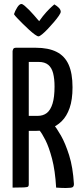

<svg xmlns="http://www.w3.org/2000/svg" viewBox="-20 -939 412 961"><path d="M71 -284Q56 -284 55 -289Q54 -294 54 -306V-681Q54 -684 54.5 -692Q55 -700 66 -700H159Q222 -700 263 -679.5Q304 -659 323.5 -615.5Q343 -572 343 -502Q343 -440 328.5 -398.5Q314 -357 288.5 -332Q263 -307 230 -295.5Q197 -284 160 -284ZM43 0V-684Q43 -684 45.5 -692Q48 -700 60 -700H108Q120 -700 122 -692Q124 -684 124 -684V-16Q124 -8 120.5 -5Q117 -2 100 -1Q83 0 43 0ZM309 2Q300 2 287.5 1.5Q275 1 261 0Q256 -86 240.5 -144.5Q225 -203 207.5 -237.5Q190 -272 177 -287Q164 -302 164 -302Q164 -302 162 -308Q160 -314 170 -320L214 -344Q226 -344 231 -335Q231 -335 247 -317Q263 -299 285 -260.5Q307 -222 326 -162Q345 -102 350 -18Q350 -7 344 -2.5Q338 2 309 2ZM122 -359H168Q196 -359 214.5 -373.5Q233 -388 243 -420.5Q253 -453 253 -506Q253 -544 246 -572Q239 -600 221.5 -614.5Q204 -629 174 -629H122ZM173 -757Q167 -757 154.5 -766Q142 -775 126 -789.5Q110 -804 94 -820Q78 -836 66 -848.5Q54 -861 50 -868Q55 -884 66 -901.5Q77 -919 87 -919Q93 -919 103.5 -910Q114 -901 126.5 -888.5Q139 -876 150 -863Q161 -850 168.5 -841.5Q176 -833 176 -833Q195 -860 212 -878.5Q229 -897 240.5 -907Q252 -917 252 -917Q266 -909 275 -899.5Q284 -890 284 -880Q284 -874 274.5 -860Q265 -846 250 -828.5Q235 -811 219.5 -794.5Q204 -778 191 -767.5Q178 -757 173 -757Z"/></svg>

Font: Yanone Kaffeesatz
Style: Regular
Weight: 400
Designer: Yanone (Cyrillic: Daniel Pouzeot, Huerta Tipografica, and Cyreal)
Foundry: Yanone
Version: Version 2.003